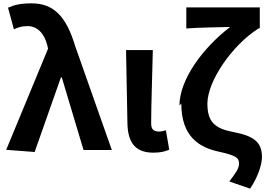

<svg xmlns="http://www.w3.org/2000/svg" viewBox="-20 -855 1607 1147"><path d="M17 40 187 53 344 -393H349L479 41H648L429 -580C376 -756 302 -835 168 -835C99 -835 65 -825 28 -809L63 -680C88 -691 109 -699 145 -699C200 -699 244 -659 263 -583L267 -564Z M741 -131C741 -17 777 57 896 57C943 57 968 49 991 39L971 -77C958 -72 943 -69 933 -69C900 -69 883 -80 883 -117C883 -230 890 -409 893 -556H733Z M1063 -237C1063 -37 1172 26 1287 51C1385 73 1408 86 1408 121C1408 153 1387 180 1350 229L1474 272C1525 197 1545 122 1545 83C1545 -6 1496 -43 1375 -66C1264 -87 1219 -126 1219 -236C1219 -371 1368 -587 1526 -686H1532V-811H1093V-685C1168 -691 1299 -692 1355 -694C1189 -567 1052 -378 1052 -224Z"/></svg>

Font: GenEiGothic-pro-Regular
Style: Bold
Weight: 700
Designer: Ryoko NISHIZUKA (kana & ideographs); Paul D. Hunt (Latin, Greek & Cyrillic); Wenlong ZHANG (bopomofo); Sandoll Communica
Foundry: Adobe Systems Incorporated; o_tamon
Version: Version 1.000.140830